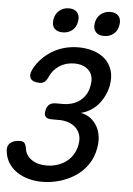

<svg xmlns="http://www.w3.org/2000/svg" viewBox="-62 -994 725 1050"><g transform="rotate(5 300.0 -469.0)"><path d="M102 -596Q119 -630 144.5 -656.5Q170 -683 201.5 -702Q233 -721 269.5 -730.5Q306 -740 345 -740Q388 -740 426 -728Q464 -716 490.5 -692Q517 -668 529 -632Q541 -596 533 -549Q528 -521 515.5 -494Q503 -467 485 -445Q467 -423 442 -407Q417 -391 388 -384Q420 -378 442.5 -360.5Q465 -343 478.5 -318.5Q492 -294 496 -264Q500 -234 494 -201Q485 -148 457.5 -108.5Q430 -69 390.5 -43Q351 -17 304 -3.5Q257 10 209 10Q170 10 135 0.5Q100 -9 72.5 -27Q45 -45 26.5 -72Q8 -99 3 -135Q-3 -166 15.5 -184Q34 -202 71 -202Q86 -202 93.5 -194.5Q101 -187 105 -168Q107 -146 117.5 -130Q128 -114 144 -103Q160 -92 181 -86.5Q202 -81 226 -81Q255 -81 282.5 -89.5Q310 -98 332 -114Q354 -130 369 -153.5Q384 -177 390 -208Q396 -239 389 -262.5Q382 -286 365.5 -302Q349 -318 325 -326.5Q301 -335 273 -335H231Q208 -335 198.5 -346Q189 -357 194 -380Q198 -402 211 -413Q224 -424 247 -424H288Q310 -424 332 -430Q354 -436 373.5 -449Q393 -462 408 -484.5Q423 -507 428 -539Q438 -592 409 -621Q380 -650 329 -650Q283 -650 247 -626.5Q211 -603 194 -562Q185 -543 174.5 -535.5Q164 -528 149 -528Q112 -528 99.5 -546.5Q87 -565 102 -596ZM477 -814Q446 -814 431 -831.5Q416 -849 421 -880Q426 -911 448 -929.5Q470 -948 501 -948Q532 -948 547 -929.5Q562 -911 556 -880Q551 -849 529.5 -831.5Q508 -814 477 -814ZM250 -814Q219 -814 204 -831.5Q189 -849 194 -880Q199 -911 221 -929.5Q243 -948 274 -948Q305 -948 320 -929.5Q335 -911 329 -880Q324 -849 302.5 -831.5Q281 -814 250 -814Z"/></g></svg>

Font: Maple Mono NL Medium
Style: Italic
Weight: 500
Italic angle: -10°
Monospace: yes
Designer: subframe7536
Version: Version 7.000